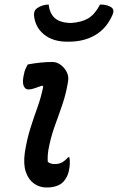

<svg xmlns="http://www.w3.org/2000/svg" viewBox="-20 -819 523 852"><path d="M103 -533Q163 -544 212 -544Q232 -544 249 -531.5Q266 -519 276 -499.5Q286 -480 282 -458Q274 -407 258.5 -360.5Q243 -314 226.5 -269.5Q210 -225 200 -180Q193 -149 192 -131.5Q191 -114 192 -101Q203 -91 223 -91Q241 -91 254.5 -98Q268 -105 282 -121H288Q293 -93 285 -58Q279 -32 260 -11Q235 13 186 13Q156 13 131.5 -4Q107 -21 95 -55Q83 -89 90 -141Q99 -199 114 -247Q129 -295 145.5 -340.5Q162 -386 172 -435L167 -439Q149 -433 134 -427.5Q119 -422 106 -422Q91 -422 84.5 -439.5Q78 -457 87 -493Q89 -504 93 -513Q97 -522 103 -533ZM295 -717Q342 -720 371.5 -737.5Q401 -755 424 -799Q458 -799 476 -785Q490 -773 477 -748Q450 -690 400.5 -662Q351 -634 285 -634H278Q215 -634 175.5 -666Q136 -698 131 -750Q129 -772 145 -783Q167 -798 196 -799Q200 -760 223 -739Q246 -718 295 -717Z"/></svg>

Font: Recursive Sn Csl St Med
Style: Italic
Weight: 500
Italic angle: -15°
Version: Version 1.079;hotconv 1.0.112;makeotfexe 2.5.65598; ttfautoh